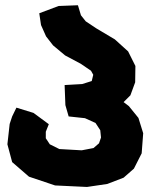

<svg xmlns="http://www.w3.org/2000/svg" viewBox="-20 -702 592 747"><path d="M283.2 -681.6 208 -678.7 132.8 -650.4 139.6 -604.5 159.2 -560.5 186.5 -525.4 233.4 -486.3 293.9 -454.1 334 -426.8 342.8 -411.1 336.9 -386.7 299.8 -375 231.4 -371.1 234.4 -293 247.1 -249 310.5 -242.2 351.6 -223.6 370.1 -195.3 373 -167 365.2 -144.5 343.8 -126 297.9 -117.2 210.9 -122.1 173.8 -140.6 158.2 -164.1V-189.5L169.9 -218.8L110.4 -262.7L43.9 -283.2L27.3 -249L17.6 -219.7L8.8 -140.6L27.3 -71.3L92.8 -14.6L194.3 19.5L318.4 25.4L397.5 13.7L460.9 -10.7L501 -45.9L531.2 -105.5L537.1 -183.6L518.6 -243.2L481.4 -289.1L460.9 -304.7L487.3 -331.1L505.9 -381.8L506.8 -445.3L478.5 -502L426.8 -548.8L354.5 -591.8L313.5 -619.1L294.9 -642.6Z"/></svg>

Font: MaokenAssortedSans-TC
Style: Regular
Weight: 500
Version: Version 0.83